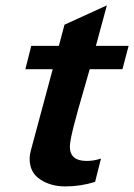

<svg xmlns="http://www.w3.org/2000/svg" viewBox="-20 -667 488 699"><path d="M448.2 -500H329.1L369.1 -647.5L214.8 -577.1L194.3 -500H93.8L72.3 -415H171.9L92.8 -121.1C89.5 -109.4 87.9 -98.6 87.9 -88.9C87.9 -55.7 100.7 -30.6 126.5 -13.7C152.2 3.3 182.6 11.7 217.8 11.7C254.9 11.7 291 6.2 326.2 -4.9L347.7 -89.8C330.7 -84 313.5 -81.1 295.9 -81.1C254.9 -81.1 234.4 -98.3 234.4 -132.8C234.4 -146.5 239.1 -171.7 248.5 -208.5C258 -245.3 269.5 -286.9 283.2 -333.5C296.9 -380 304.7 -407.2 306.6 -415H425.8Z"/></svg>

Font: FreeUniversal
Style: BoldItalic
Weight: 700
Italic angle: -11°
Version: Version 1.001